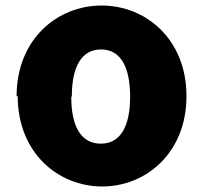

<svg xmlns="http://www.w3.org/2000/svg" viewBox="-20 -609 740 695"><path d="M44 -262C44 -55 191 66 350 66C508 66 655 -55 655 -261C655 -468 507 -589 348 -589C188 -589 40 -468 40 -260ZM240 -260C240 -364 273 -430 346 -430C418 -430 451 -364 451 -259C451 -155 418 -89 345 -89C271 -89 238 -155 238 -258Z"/></svg>

Font: GenEiGothic-pro-Heavy
Style: Bold
Weight: 900
Designer: Ryoko NISHIZUKA (kana & ideographs); Paul D. Hunt (Latin, Greek & Cyrillic); Wenlong ZHANG (bopomofo); Sandoll Communica
Foundry: Adobe Systems Incorporated; o_tamon
Version: Version 1.000.140830